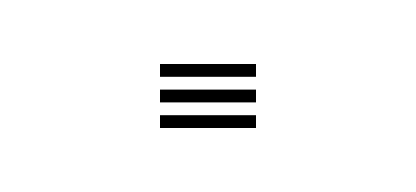

<svg xmlns="http://www.w3.org/2000/svg" viewBox="-20 -40 130 60"><path d="M30 -16V-20H60V-16ZM30 -8V-12H60V-8ZM30 0V-4H60V0Z"/></svg>

Font: Big Shoulders Inline Display Thin
Style: Regular
Weight: 100
Designer: Patric King
Foundry: XO Type Co
Version: Version 1.000